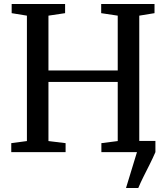

<svg xmlns="http://www.w3.org/2000/svg" viewBox="-20 -763 834 963"><path d="M612 180 667 0 648.5 -56H759.5V0Q746.5 30 731 61Q715.5 92 700.2 122.2Q685 152.5 673.5 180ZM115 -55.5V-684.5L38.5 -697V-743H306.5V-697L223 -684.5V-409.5H570.5V-684.5L487.5 -697V-743H755V-697L678.5 -684.5V-55.5L757 -45V0H488.5V-45L570.5 -55.5V-352H223V-55.5L309 -45V0H36.5V-45Z"/></svg>

Font: Merriweather 36pt
Style: Regular
Weight: 400
Designer: Eben Sorkin
Foundry: Eben Sorkin
Version: Version 2.100